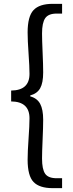

<svg xmlns="http://www.w3.org/2000/svg" viewBox="-20 -811 378 1001"><path d="M303.7 169.9H254.9Q185.5 169.9 154.8 137.7Q124 105.5 124 21.5Q124 -19.5 128.9 -88.4Q133.8 -157.2 133.8 -194.3Q133.8 -281.2 38.1 -282.2V-338.9Q133.8 -339.8 133.8 -425.8Q133.8 -462.9 128.9 -531.7Q124 -600.6 124 -641.6Q124 -725.6 154.8 -758.3Q185.5 -791 254.9 -791H303.7V-740.2H275.4Q232.4 -740.2 215.8 -716.3Q199.2 -692.4 199.2 -636.7Q199.2 -603.5 202.1 -538.6Q205.1 -473.6 205.1 -433.6Q205.1 -378.9 189.5 -351.1Q173.8 -323.2 137.7 -313.5V-308.6Q173.8 -298.8 189.5 -269.5Q205.1 -240.2 205.1 -186.5Q205.1 -147.5 202.1 -82.5Q199.2 -17.6 199.2 15.6Q199.2 71.3 215.3 94.7Q231.4 118.2 275.4 118.2H303.7Z"/></svg>

Font: Nasu
Style: Regular
Weight: 400
Designer: Ryoko NISHIZUKA (kana &amp; ideographs); Paul D. Hunt (Latin, Greek &amp; Cyrillic); Wenlong ZHANG (bopomofo); Sandoll C
Version: Version 2014.1215